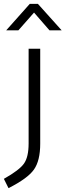

<svg xmlns="http://www.w3.org/2000/svg" viewBox="-73 -752 339 993"><path d="M75 -10V-500H135V-9Q135 79 102.5 125Q70 171 -29 221L-53 173Q27 128 51 94Q75 60 75 -10ZM-41 -595 81 -732H123L246 -595H183L103 -687L22 -595Z"/></svg>

Font: Titillium Web Light
Style: Regular
Weight: 300
Version: Version 1.002;PS 57.000;hotconv 1.0.70;makeotf.lib2.5.55311